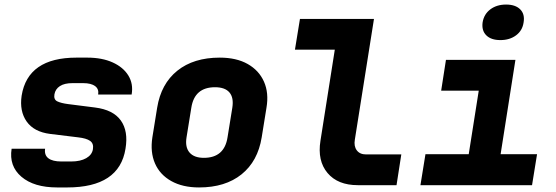

<svg xmlns="http://www.w3.org/2000/svg" viewBox="-20 -813 2440 843"><path d="M231 10Q129 10 74 -37Q19 -84 31 -160H178Q174 -132 192.5 -118Q211 -104 249 -104H293Q333 -104 358.5 -118.5Q384 -133 388 -158Q392 -183 375.5 -194.5Q359 -206 323 -210L200 -225Q129 -234 97 -279.5Q65 -325 75 -393Q102 -560 316 -560H363Q428 -560 474.5 -539Q521 -518 543.5 -481.5Q566 -445 558 -398H411Q415 -422 397.5 -435Q380 -448 345 -448H298Q263 -448 243 -435Q223 -422 219 -399Q215 -376 231.5 -368Q248 -360 279 -356L397 -341Q477 -331 510.5 -284Q544 -237 531 -160Q504 10 275 10Z M854 10Q782 10 732 -18Q682 -46 660.5 -95.5Q639 -145 649 -210L670 -340Q687 -445 758.5 -502.5Q830 -560 945 -560Q1018 -560 1067.5 -532Q1117 -504 1139 -454.5Q1161 -405 1150 -340L1129 -210Q1112 -105 1040.5 -47.5Q969 10 854 10ZM875 -120Q965 -120 979 -210L1000 -340Q1007 -384 987.5 -407Q968 -430 924 -430Q834 -430 820 -340L799 -210Q792 -167 812 -143.5Q832 -120 875 -120Z M1551 0Q1463 0 1418 -53.5Q1373 -107 1387 -195L1450 -595H1275L1297 -730H1622L1538 -200Q1533 -171 1546.5 -153Q1560 -135 1587 -135H1742L1721 0Z M1826 0 1848 -136H2038L2082 -415H1917L1938 -550H2243L2178 -136H2338L2316 0ZM2177 -637Q2136 -637 2115 -658Q2094 -679 2099 -715Q2105 -751 2133 -772Q2161 -793 2202 -793Q2243 -793 2264 -772Q2285 -751 2279 -715Q2274 -679 2246 -658Q2218 -637 2177 -637Z"/></svg>

Font: JetBrains Mono ExtraBold
Style: Italic
Weight: 800
Italic angle: -9°
Monospace: yes
Designer: Philipp Nurullin, Konstantin Bulenkov
Foundry: JetBrains
Version: Version 2.305; ttfautohint (v1.8.4.7-5d5b)